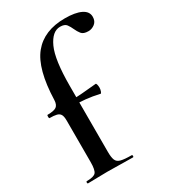

<svg xmlns="http://www.w3.org/2000/svg" viewBox="-180 -814 796 902"><g transform="rotate(-30 218.5 -363.0)"><path d="M27 0Q23 0 23 -6Q23 -12 27 -12Q65 -12 76 -25Q87 -38 87 -81V-306Q87 -328 81 -338.5Q75 -349 61 -352.5Q47 -356 23 -356Q20 -356 20 -365Q20 -374 23 -374Q58 -374 71 -383.5Q84 -393 85 -418Q90 -584 148 -655Q206 -726 319 -726Q375 -726 406 -711Q437 -696 437 -667Q437 -643 421 -630.5Q405 -618 386 -618Q359 -618 348.5 -631.5Q338 -645 331 -661Q324 -677 314.5 -690Q305 -703 280 -703Q237 -703 209 -642Q181 -581 181 -439V-81Q181 -52 187 -37Q193 -22 212 -17Q231 -12 270 -12Q274 -12 274 -6Q274 0 270 0Q235 0 201.5 -1Q168 -2 133 -2Q104 -2 76.5 -1Q49 0 27 0ZM288 -335Q249 -344 213.5 -347.5Q178 -351 138 -351V-377Q176 -377 213 -380Q250 -383 291 -387Q294 -387 296 -379.5Q298 -372 298 -363Q298 -353 294.5 -343.5Q291 -334 288 -335Z"/></g></svg>

Font: Cormorant
Style: Bold
Weight: 700
Designer: Christian Thalmann (Catharsis Fonts)
Foundry: Catharsis Fonts
Version: Version 4.000